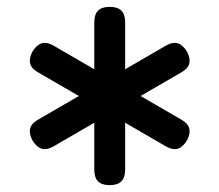

<svg xmlns="http://www.w3.org/2000/svg" viewBox="-20 -610 640 560"><path d="M300 -70Q277 -70 266 -81Q255 -92 255 -115V-252L136 -183Q129 -179 122.5 -177Q116 -175 110 -175Q101 -175 93.5 -180Q86 -185 80 -192.5Q74 -200 70.5 -209.5Q67 -219 67 -227Q67 -238 73 -246Q79 -254 91 -261L210 -330L91 -399Q79 -406 73 -414Q67 -422 67 -433Q67 -441 70.5 -450.5Q74 -460 80 -467.5Q86 -475 93.5 -480Q101 -485 110 -485Q116 -485 122.5 -483Q129 -481 136 -477L255 -408V-545Q255 -568 266 -579Q277 -590 300 -590Q323 -590 334 -579Q345 -568 345 -545V-408L464 -477Q471 -481 477.5 -483Q484 -485 490 -485Q499 -485 506.5 -480Q514 -475 520 -467.5Q526 -460 529.5 -450.5Q533 -441 533 -433Q533 -422 527 -414Q521 -406 509 -399L390 -330L509 -261Q521 -254 527 -246Q533 -238 533 -227Q533 -219 529.5 -209.5Q526 -200 520 -192.5Q514 -185 506.5 -180Q499 -175 490 -175Q484 -175 477.5 -177Q471 -179 464 -183L345 -252V-115Q345 -92 334 -81Q323 -70 300 -70Z"/></svg>

Font: Maple Mono Normal
Style: Regular
Weight: 400
Monospace: yes
Designer: subframe7536
Version: Version 7.000